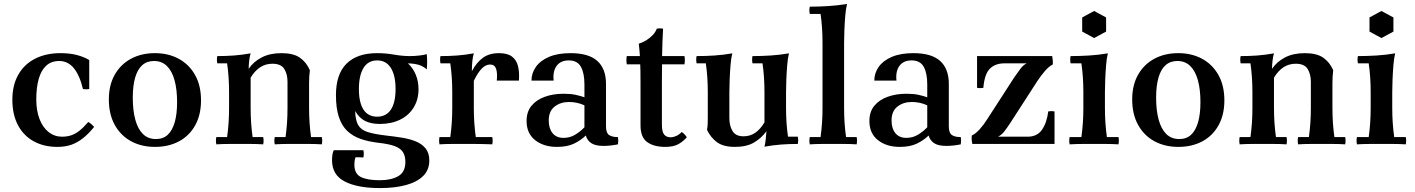

<svg xmlns="http://www.w3.org/2000/svg" viewBox="-20 -734 7215 979"><path d="M272 15Q204 15 152 -13.5Q100 -42 71.5 -96Q43 -150 43 -226Q43 -300 73.5 -353.5Q104 -407 159.5 -435Q215 -463 288 -463Q336 -463 372 -453.5Q408 -444 435 -428V-280Q419 -277 403 -280Q386 -351 356 -387Q326 -423 282 -423Q242 -423 216 -399.5Q190 -376 177.5 -332Q165 -288 165 -227Q165 -170 181.5 -127Q198 -84 228 -60.5Q258 -37 296 -37Q322 -37 343 -44Q364 -51 385 -67.5Q406 -84 430 -112Q439 -107 446 -101Q453 -95 460 -87Q432 -52 403.5 -29.5Q375 -7 344 4Q313 15 272 15Z M765 -423Q729 -423 705 -401.5Q681 -380 669 -338Q657 -296 657 -236Q657 -171 670 -123.5Q683 -76 709 -50.5Q735 -25 775 -25L770 15Q702 15 649 -13.5Q596 -42 565.5 -96.5Q535 -151 535 -227Q535 -300 565 -353Q595 -406 648 -434.5Q701 -463 770 -463ZM775 -25Q812 -25 835.5 -47Q859 -69 871 -111Q883 -153 883 -213Q883 -278 870 -325Q857 -372 831 -397.5Q805 -423 765 -423L770 -463Q838 -463 891 -434.5Q944 -406 974.5 -352Q1005 -298 1005 -222Q1005 -149 975.5 -95.5Q946 -42 893 -13.5Q840 15 770 15Z M1083 2Q1079 -17 1083 -35H1138Q1143 -71 1145.5 -107.5Q1148 -144 1148 -184V-264Q1148 -343 1138 -411H1088Q1084 -430 1088 -448Q1133 -448 1173 -451Q1213 -454 1258 -462Q1253 -446 1250.5 -423.5Q1248 -401 1248 -383L1258 -338V-184Q1258 -144 1260.5 -107.5Q1263 -71 1268 -35H1322Q1326 -17 1322 2Q1290 0 1260.5 0Q1231 0 1203 0Q1175 0 1145.5 0Q1116 0 1083 2ZM1381 2Q1377 -17 1381 -35H1436Q1441 -71 1443.5 -107.5Q1446 -144 1446 -184V-317Q1446 -356 1429.5 -382.5Q1413 -409 1369 -409Q1334 -409 1306.5 -391Q1279 -373 1258 -338L1248 -383Q1272 -419 1314 -441Q1356 -463 1415 -463Q1476 -463 1509 -440Q1542 -417 1560 -376Q1558 -361 1557 -344Q1556 -327 1556 -312V-184Q1556 -144 1558.5 -107.5Q1561 -71 1566 -35H1621Q1625 -17 1621 2Q1589 0 1559.5 0Q1530 0 1501 0Q1473 0 1443.5 0Q1414 0 1381 2Z M1903 -139Q1949 -139 1973 -175Q1997 -211 1997 -280Q1997 -349 1973 -387.5Q1949 -426 1903 -426Q1857 -426 1833.5 -387.5Q1810 -349 1810 -280Q1810 -211 1833.5 -175Q1857 -139 1903 -139ZM1673 83Q1673 65 1675.5 52Q1678 39 1682 32H1833Q1837 50 1833 69Q1821 68 1812 68Q1803 68 1793 68Q1791 72 1789 82Q1787 92 1787 106Q1787 152 1820 168.5Q1853 185 1916 185Q1975 185 2011 164Q2047 143 2047 92Q2047 61 2034.5 41.5Q2022 22 1992.5 11Q1963 0 1909 -6Q1858 -12 1818 -26Q1778 -40 1750 -67Q1722 -94 1707.5 -138.5Q1693 -183 1693 -249Q1693 -356 1747 -409.5Q1801 -463 1903 -463Q1946 -463 1989 -455.5Q2032 -448 2070 -448Q2095 -448 2119.5 -451Q2144 -454 2156 -458Q2160 -419 2156 -380Q2137 -397 2114.5 -403.5Q2092 -410 2060 -411Q2086 -387 2100 -353Q2114 -319 2114 -279Q2114 -226 2089 -185.5Q2064 -145 2019.5 -123.5Q1975 -102 1917 -102Q1871 -102 1841 -117.5Q1811 -133 1791 -168Q1792 -122 1806 -97Q1820 -72 1854 -61Q1888 -50 1948 -43Q1993 -38 2032.5 -31.5Q2072 -25 2102.5 -12Q2133 1 2151 24Q2169 47 2169 84Q2169 132 2138 163Q2107 194 2050.5 209.5Q1994 225 1917 225Q1803 225 1738 191.5Q1673 158 1673 83Z M2221 2Q2217 -17 2221 -35H2276Q2281 -71 2283.5 -107.5Q2286 -144 2286 -184V-264Q2286 -343 2276 -411H2226Q2222 -430 2226 -448Q2271 -448 2311 -451Q2351 -454 2396 -462Q2391 -446 2388.5 -422.5Q2386 -399 2386 -371L2396 -322V-184Q2396 -144 2398.5 -107.5Q2401 -71 2406 -35H2490Q2494 -17 2490 2Q2436 0 2402.5 0Q2369 0 2341 0Q2313 0 2283.5 0Q2254 0 2221 2ZM2513 -323Q2517 -362 2509.5 -383.5Q2502 -405 2479 -405Q2457 -405 2437 -385Q2417 -365 2396 -322L2386 -371Q2410 -416 2442.5 -439.5Q2475 -463 2524 -463Q2567 -463 2590 -446Q2613 -429 2621 -398Q2629 -367 2626 -323Z M2820 15Q2752 15 2708.5 -19.5Q2665 -54 2665 -117Q2665 -164 2690 -194.5Q2715 -225 2758 -240.5Q2801 -256 2854 -256Q2890 -256 2915 -250.5Q2940 -245 2960 -238V-197Q2923 -214 2881 -214Q2838 -214 2808 -190.5Q2778 -167 2778 -120Q2778 -79 2797.5 -55Q2817 -31 2853 -31Q2886 -31 2912.5 -47Q2939 -63 2960 -85L2967 -43Q2941 -18 2906.5 -1.5Q2872 15 2820 15ZM3070 -306V-89Q3070 -57 3085 -46Q3100 -35 3131 -35Q3134 -17 3131 2Q3112 6 3092.5 8Q3073 10 3058 10Q3016 10 2995 -4Q2974 -18 2967 -43L2960 -85V-304Q2960 -361 2942 -393.5Q2924 -426 2880 -426Q2839 -426 2818.5 -398.5Q2798 -371 2803 -323H2690Q2690 -361 2712.5 -393Q2735 -425 2779.5 -444Q2824 -463 2889 -463Q2982 -463 3026 -423Q3070 -383 3070 -306Z M3372 15Q3314 15 3280 -9.5Q3246 -34 3246 -95V-310Q3246 -340 3245.5 -375Q3245 -410 3243 -445Q3241 -480 3237 -511Q3256 -517 3275 -528.5Q3294 -540 3308.5 -555.5Q3323 -571 3329 -588Q3345 -591 3361 -588Q3357 -518 3356 -448.5Q3355 -379 3355 -309V-98Q3355 -62 3366.5 -48Q3378 -34 3399 -34Q3413 -34 3428.5 -41Q3444 -48 3456 -61Q3464 -56 3470.5 -49Q3477 -42 3482 -34Q3464 -13 3439 1Q3414 15 3372 15ZM3176 -406Q3172 -428 3176 -448H3470Q3474 -428 3470 -406Z M3878 -110 3888 -65Q3863 -30 3825 -7.5Q3787 15 3727 15Q3669 15 3636.5 -8.5Q3604 -32 3585 -72Q3588 -87 3588.5 -104.5Q3589 -122 3589 -137V-264Q3589 -343 3579 -411H3532Q3528 -430 3532 -448Q3579 -448 3623.5 -451Q3668 -454 3714 -462Q3708 -439 3705 -402.5Q3702 -366 3700.5 -328.5Q3699 -291 3699 -264V-132Q3699 -93 3715 -66Q3731 -39 3771 -39Q3805 -39 3831 -57Q3857 -75 3878 -110ZM4048 -37Q4052 -19 4048 0Q4003 0 3962.5 3Q3922 6 3878 14Q3882 -2 3884.5 -24.5Q3887 -47 3888 -65L3878 -110V-264Q3878 -343 3868 -411H3817Q3813 -430 3817 -448Q3864 -448 3910 -451Q3956 -454 4003 -462Q3997 -439 3994 -402.5Q3991 -366 3989.5 -328.5Q3988 -291 3988 -264V-184Q3988 -105 3998 -37Z M4348 -35Q4352 -17 4348 2Q4316 0 4286.5 0Q4257 0 4229 0Q4201 0 4171.5 0Q4142 0 4109 2Q4105 -17 4109 -35H4164Q4169 -71 4171.5 -107.5Q4174 -144 4174 -184V-516Q4174 -595 4164 -663H4109Q4105 -682 4109 -700Q4154 -700 4203 -703Q4252 -706 4299 -714Q4293 -690 4290 -654Q4287 -618 4285.5 -580.5Q4284 -543 4284 -516V-184Q4284 -144 4286.5 -107.5Q4289 -71 4294 -35Z M4568 15Q4500 15 4456.5 -19.5Q4413 -54 4413 -117Q4413 -164 4438 -194.5Q4463 -225 4506 -240.5Q4549 -256 4602 -256Q4638 -256 4663 -250.5Q4688 -245 4708 -238V-197Q4671 -214 4629 -214Q4586 -214 4556 -190.5Q4526 -167 4526 -120Q4526 -79 4545.5 -55Q4565 -31 4601 -31Q4634 -31 4660.5 -47Q4687 -63 4708 -85L4715 -43Q4689 -18 4654.5 -1.5Q4620 15 4568 15ZM4818 -306V-89Q4818 -57 4833 -46Q4848 -35 4879 -35Q4882 -17 4879 2Q4860 6 4840.5 8Q4821 10 4806 10Q4764 10 4743 -4Q4722 -18 4715 -43L4708 -85V-304Q4708 -361 4690 -393.5Q4672 -426 4628 -426Q4587 -426 4566.5 -398.5Q4546 -371 4551 -323H4438Q4438 -361 4460.5 -393Q4483 -425 4527.5 -444Q4572 -463 4637 -463Q4730 -463 4774 -423Q4818 -383 4818 -306Z M5069 -37 4935 -43Q4955 -52 4976 -75.5Q4997 -99 5015 -128L5152 -340Q5170 -366 5183.5 -384Q5197 -402 5215 -411L5348 -405Q5329 -396 5308.5 -372.5Q5288 -349 5269 -320L5132 -108Q5115 -82 5101 -64Q5087 -46 5069 -37ZM4938 0Q4933 -21 4935 -43L5069 -37H5220Q5269 -37 5293.5 -73Q5318 -109 5325 -166Q5341 -169 5357 -166V0ZM4962 -286V-448H5345Q5347 -438 5348 -426.5Q5349 -415 5348 -405L5215 -411H5101Q5055 -411 5027.5 -384Q5000 -357 4994 -286Q4978 -283 4962 -286Z M5683 -35Q5687 -17 5683 2Q5649 0 5618 0Q5587 0 5559 0Q5531 0 5500 0Q5469 0 5434 2Q5430 -17 5434 -35H5494Q5499 -71 5501.5 -107.5Q5504 -144 5504 -184V-264Q5504 -343 5494 -411H5439Q5435 -430 5439 -448Q5486 -448 5534 -451Q5582 -454 5629 -462Q5623 -439 5620 -402.5Q5617 -366 5615.5 -328.5Q5614 -291 5614 -264V-184Q5614 -144 5616.5 -107.5Q5619 -71 5624 -35ZM5559 -678 5620 -645V-573L5559 -540L5498 -573V-645Z M5983 -423Q5947 -423 5923 -401.5Q5899 -380 5887 -338Q5875 -296 5875 -236Q5875 -171 5888 -123.5Q5901 -76 5927 -50.5Q5953 -25 5993 -25L5988 15Q5920 15 5867 -13.5Q5814 -42 5783.5 -96.5Q5753 -151 5753 -227Q5753 -300 5783 -353Q5813 -406 5866 -434.5Q5919 -463 5988 -463ZM5993 -25Q6030 -25 6053.5 -47Q6077 -69 6089 -111Q6101 -153 6101 -213Q6101 -278 6088 -325Q6075 -372 6049 -397.5Q6023 -423 5983 -423L5988 -463Q6056 -463 6109 -434.5Q6162 -406 6192.5 -352Q6223 -298 6223 -222Q6223 -149 6193.5 -95.5Q6164 -42 6111 -13.5Q6058 15 5988 15Z M6301 2Q6297 -17 6301 -35H6356Q6361 -71 6363.5 -107.5Q6366 -144 6366 -184V-264Q6366 -343 6356 -411H6306Q6302 -430 6306 -448Q6351 -448 6391 -451Q6431 -454 6476 -462Q6471 -446 6468.5 -423.5Q6466 -401 6466 -383L6476 -338V-184Q6476 -144 6478.5 -107.5Q6481 -71 6486 -35H6540Q6544 -17 6540 2Q6508 0 6478.5 0Q6449 0 6421 0Q6393 0 6363.5 0Q6334 0 6301 2ZM6599 2Q6595 -17 6599 -35H6654Q6659 -71 6661.5 -107.5Q6664 -144 6664 -184V-317Q6664 -356 6647.5 -382.5Q6631 -409 6587 -409Q6552 -409 6524.5 -391Q6497 -373 6476 -338L6466 -383Q6490 -419 6532 -441Q6574 -463 6633 -463Q6694 -463 6727 -440Q6760 -417 6778 -376Q6776 -361 6775 -344Q6774 -327 6774 -312V-184Q6774 -144 6776.5 -107.5Q6779 -71 6784 -35H6839Q6843 -17 6839 2Q6807 0 6777.5 0Q6748 0 6719 0Q6691 0 6661.5 0Q6632 0 6599 2Z M7148 -35Q7152 -17 7148 2Q7114 0 7083 0Q7052 0 7024 0Q6996 0 6965 0Q6934 0 6899 2Q6895 -17 6899 -35H6959Q6964 -71 6966.5 -107.5Q6969 -144 6969 -184V-264Q6969 -343 6959 -411H6904Q6900 -430 6904 -448Q6951 -448 6999 -451Q7047 -454 7094 -462Q7088 -439 7085 -402.5Q7082 -366 7080.5 -328.5Q7079 -291 7079 -264V-184Q7079 -144 7081.5 -107.5Q7084 -71 7089 -35ZM7024 -678 7085 -645V-573L7024 -540L6963 -573V-645Z"/></svg>

Font: Poltawski Nowy Medium
Style: Regular
Weight: 500
Version: Version 1.001;gftools[0.9.25]